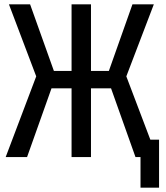

<svg xmlns="http://www.w3.org/2000/svg" viewBox="-20 -720 759 880"><path d="M397 0H308V-315H216L104 0H6L146 -370L21 -700H118L227 -395H308V-700H397V-395H479L587 -700H685L559 -370L669 -80H709V140H624V0H601L489 -315H397Z"/></svg>

Font: Tektur SemiCondensed
Style: Regular
Weight: 400
Width: 4
Designer: Adam Jagosz
Foundry: Adam Jagosz
Version: Version 1.005;gftools[0.9.30]